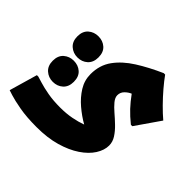

<svg xmlns="http://www.w3.org/2000/svg" viewBox="-230 -700 1157 1157"><g transform="rotate(45 348.0 -122.0)"><path d="M228 264Q143 264 82 253Q21 242 -11.5 231.5Q-44 221 -44 221L8 41H20Q31 44 61.5 53.5Q92 63 138.5 71.5Q185 80 245 80Q297 80 341 71.5Q385 63 420 50Q374 24 331 -12.5Q288 -49 260 -94Q232 -139 232 -192Q232 -269 272.5 -325Q313 -381 382.5 -425Q452 -469 540 -508H552Q574 -477 606 -439.5Q638 -402 673 -366.5Q708 -331 740 -304L632 -148H620Q579 -181 549.5 -212.5Q520 -244 491 -284Q471 -276 453.5 -258.5Q436 -241 436 -216Q436 -196 454 -174Q472 -152 499 -129Q526 -106 553 -80Q580 -54 598 -26Q616 2 616 33Q616 73 590 114Q564 155 513.5 189Q463 223 391.5 243.5Q320 264 228 264ZM105 -207Q68 -207 41.5 -230.5Q15 -254 15 -297Q15 -341 41.5 -364Q68 -387 105 -387Q143 -387 169 -364Q195 -341 195 -297Q195 -254 169 -230.5Q143 -207 105 -207ZM104 2Q67 2 40.5 -21.5Q14 -45 14 -88Q14 -132 40.5 -155Q67 -178 104 -178Q142 -178 168 -155Q194 -132 194 -88Q194 -45 168 -21.5Q142 2 104 2Z"/></g></svg>

Font: Kufam Black
Style: Italic
Weight: 900
Italic angle: -11°
Designer: Artur Schmal
Foundry: Original Type
Version: Version 1.301; ttfautohint (v1.8.3)